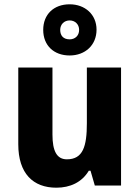

<svg xmlns="http://www.w3.org/2000/svg" viewBox="-20 -863 650 893"><path d="M304 -605C376 -605 429 -653 429 -725C429 -796 375 -843 304 -843C230 -843 181 -796 181 -724C181 -652 230 -605 304 -605ZM304 -680C275 -680 260 -697 260 -724C260 -750 279 -768 304 -768C329 -768 348 -750 348 -724C348 -697 329 -680 304 -680ZM543 -549H384V-290C384 -182 366 -122 291 -122C244 -122 224 -161 224 -237V-549H65V-192C65 -56 134 10 242 10C306 10 361 -15 393 -69H401L421 0H543Z"/></svg>

Font: Noto Sans Gurmukhi UI SemiCondensed ExtraBold
Style: Regular
Weight: 800
Width: 4
Designer: Jelle Bosma - Monotype Design Team
Foundry: Monotype Imaging Inc.
Version: Version 2.004